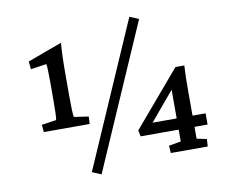

<svg xmlns="http://www.w3.org/2000/svg" viewBox="-76 -738 1032 874"><g transform="rotate(-10 440.0 -301.5)"><path d="M283.2 23.4 574.2 -643.6 616.2 -626 325.2 41ZM242.2 -333Q242.2 -257.8 246.1 -238.3L313.5 -228.5L311.5 -194.3H99.6L96.7 -228.5L164.1 -238.3Q168 -248 168 -333V-418Q168 -476.6 165 -497.1L91.8 -486.3L87.9 -522.5L247.1 -581.1Q242.2 -526.4 242.2 -431.6ZM779.3 -43.9 825.2 -34.2 823.2 0H652.3L650.4 -34.2L706.1 -43.9V-98.6H530.3L524.4 -127L741.2 -381.8H782.2Q779.3 -335 779.3 -276.4V-150.4H839.8V-98.6H779.3ZM594.7 -150.4H706.1V-283.2Z"/></g></svg>

Font: Crimson Pro
Style: Regular
Weight: 400
Designer: Jacques Le Bailly
Foundry: Baron von Fonthausen
Version: Version 1.003